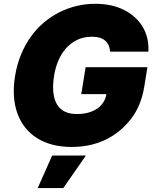

<svg xmlns="http://www.w3.org/2000/svg" viewBox="-20 -757 813 1002"><path d="M58.9 -362.2Q68.9 -422.2 90.2 -473.4Q111.5 -524.5 141.5 -566.2Q171.5 -608 209.3 -639.7Q247.2 -671.5 290.3 -693.2Q333.5 -714.8 380.5 -726Q427.6 -737.2 476.6 -737.2Q519.5 -737.2 557 -729.4Q594.5 -721.6 626.8 -705.3Q658.7 -689.3 683.4 -666.9Q708.1 -644.5 724.6 -616.8Q741.1 -589.1 748.8 -556.5Q756.4 -523.8 754.3 -487.2H554.7Q552.2 -524.5 528.9 -544.9Q505.7 -565.3 459.5 -565.3Q416.2 -565.3 382.5 -548.8Q348.7 -532.3 324.4 -504.6Q300.1 -476.9 284.6 -440.7Q269.2 -404.5 262.8 -365.1Q255 -317.1 258 -279.5Q261 -241.8 275.4 -215.7Q289.8 -189.6 315.7 -175.8Q341.6 -161.9 380 -161.9Q413.7 -161.9 440.5 -169.2Q467.3 -176.5 487 -190Q506.7 -203.5 519 -222.7Q531.2 -241.8 535.5 -265.6H404.1L426.8 -406.2H749.3L733 -305.4Q724.8 -255 707.7 -213.1Q690.7 -171.2 663 -135.7Q607.6 -64.3 529.5 -27.2Q451.3 9.9 353.7 9.9Q247.9 9.9 175.1 -35.2Q138.8 -57.5 112.6 -90Q86.3 -122.5 71.2 -164.1Q56.1 -205.6 52.7 -255.3Q49.4 -305 58.9 -362.2ZM176.8 224.4 252.1 54.7H428.3L310.4 224.4Z"/></svg>

Font: Inter P Black
Style: Italic
Weight: 900
Italic angle: -9.40001°
Designer: Rasmus Andersson
Foundry: rsms
Version: Version 3.018;git-588b23468